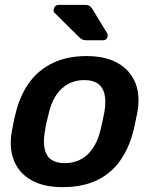

<svg xmlns="http://www.w3.org/2000/svg" viewBox="-20 -761 631 791"><path d="M237 10Q161 10 110.5 -18Q60 -46 38.5 -97Q17 -148 28 -216Q31 -234 36.5 -260Q42 -286 47 -304Q65 -373 102.5 -423.5Q140 -474 198.5 -502Q257 -530 337 -530Q413 -530 463.5 -502Q514 -474 536 -423.5Q558 -373 547 -304Q543 -286 538 -260Q533 -234 528 -216Q510 -148 473.5 -97Q437 -46 378.5 -18Q320 10 237 10ZM247 -89Q301 -89 338.5 -122.5Q376 -156 393 -221Q397 -236 402 -260Q407 -284 410 -299Q421 -364 401 -397.5Q381 -431 327 -431Q274 -431 236 -397.5Q198 -364 182 -299Q178 -284 172.5 -260Q167 -236 165 -221Q154 -156 173.5 -122.5Q193 -89 247 -89ZM339 -595Q326 -595 319.5 -598Q313 -601 306 -608L205 -708Q199 -714 201 -722Q205 -741 223 -741H328Q341 -741 347.5 -737.5Q354 -734 361 -723L421 -625Q425 -618 423 -610Q420 -595 404 -595Z"/></svg>

Font: Rubik Light Medium
Style: Italic
Weight: 500
Italic angle: -12°
Version: Version 2.104